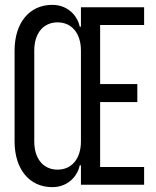

<svg xmlns="http://www.w3.org/2000/svg" viewBox="-20 -760 640 790"><path d="M195 10C264 10 301 -41 308 -80H313V0H573V-73H392V-340H545V-414H392V-657H573V-730H313V-650H308C301 -689 264 -740 195 -740C101 -740 40 -666 40 -552V-178C40 -64 101 10 195 10ZM217 -62C158 -62 121 -107 121 -178V-552C121 -623 158 -668 217 -668C275 -668 313 -623 313 -552V-178C313 -107 275 -62 217 -62Z"/></svg>

Font: JetBrains Mono Light
Style: Regular
Weight: 336
Monospace: yes
Designer: Philipp Nurullin, Konstantin Bulenkov
Foundry: JetBrains
Version: Version 2.305